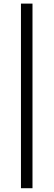

<svg xmlns="http://www.w3.org/2000/svg" viewBox="-20 -760 290 1040"><path d="M93.5 259.5V-740.5H156V259.5Z"/></svg>

Font: Newsreader 16pt Medium
Style: Regular
Weight: 500
Designer: Hugues Gentile
Foundry: Production Type
Version: Version 1.003